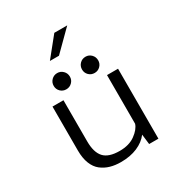

<svg xmlns="http://www.w3.org/2000/svg" viewBox="-205 -1036 1121 1191"><g transform="rotate(-30 355.0 -441.0)"><path d="M246.5 -754 357.5 -891.5H450L311.5 -754ZM247.5 -550.5Q223 -550.5 206.2 -567.2Q189.5 -584 189.5 -608Q189.5 -632.5 206.5 -649.5Q223.5 -666.5 247.5 -666.5Q271.5 -666.5 288.5 -649.5Q305.5 -632.5 305.5 -608Q305.5 -584 288.5 -567.2Q271.5 -550.5 247.5 -550.5ZM450.5 -550.5Q426 -550.5 409.2 -567.2Q392.5 -584 392.5 -608Q392.5 -632.5 409.2 -649.5Q426 -666.5 450.5 -666.5Q474.5 -666.5 491.2 -649.5Q508 -632.5 508 -608Q508 -584 491.2 -567.2Q474.5 -550.5 450.5 -550.5ZM316.5 10Q274.5 10 240.5 0.2Q206.5 -9.5 178.2 -31.2Q150 -53 134.5 -92.2Q119 -131.5 119 -186V-501H197.5V-206Q197.5 -128 231 -91Q264.5 -54 343.5 -54Q411.5 -54 455 -85.8Q498.5 -117.5 509.5 -152.5V-501H588.5V0H522L513.5 -72Q484.5 -33.5 433.8 -11.8Q383 10 316.5 10Z"/></g></svg>

Font: League Mono Light
Style: Regular
Weight: 300
Width: 6
Designer: Tyler Finck
Foundry: The League of Moveable Type / Tyler Finck
Version: Version 2.210